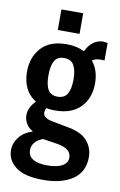

<svg xmlns="http://www.w3.org/2000/svg" viewBox="-95 -743 608 973"><g transform="rotate(10 208.5 -256.5)"><path d="M199 177Q102 177 57 142.5Q12 108 12 56Q12 21 35 -9.5Q58 -40 105 -56Q81 -69 69.5 -89.5Q58 -110 58 -131Q58 -153 68 -172.5Q78 -192 94 -207Q23 -251 23 -350Q23 -425 67.5 -473Q112 -521 197 -521Q250 -521 289 -501Q305 -534 327.5 -550Q350 -566 376 -566Q388 -566 400 -563V-473Q382 -475 366 -473Q350 -471 337 -462Q373 -417 373 -350Q373 -274 327.5 -227Q282 -180 197 -180Q172 -180 151 -184Q145 -173 145 -161Q145 -133 190 -124L284 -106Q349 -93 378 -58Q407 -23 407 24Q407 99 350.5 138Q294 177 199 177ZM197 -251Q232 -251 247 -276.5Q262 -302 262 -351Q262 -399 247 -424.5Q232 -450 197 -450Q162 -450 147.5 -424Q133 -398 133 -351Q133 -300 148 -275.5Q163 -251 197 -251ZM107 39Q107 71 133 86Q159 101 206 101Q255 101 282.5 86Q310 71 310 43Q310 21 293.5 6.5Q277 -8 240 -15L162 -27Q107 -5 107 39ZM140 -584V-690H252V-584Z"/></g></svg>

Font: Special Gothic Condensed One
Style: Regular
Weight: 400
Designer: Alistair McCready
Foundry: Monolith
Version: Version 1.010; ttfautohint (v1.8.4.7-5d5b)